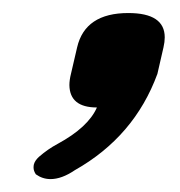

<svg xmlns="http://www.w3.org/2000/svg" viewBox="-20 -142 274 293"><path d="M94.2 117.7Q74.2 131.3 57.1 131.3Q44.9 131.3 34.7 124Q31.2 118.7 31.2 113.8Q31.2 110.8 31.7 108.9Q33.2 103 39.6 97.2Q53.2 85.4 67.9 77.6Q114.7 52.2 127.9 22Q86.4 22 85.9 -12.2Q85.9 -20 88.4 -29.8L97.7 -69.8Q109.9 -122.1 175.8 -122.1Q231.4 -122.1 231.4 -85Q231.4 -78.1 229.5 -69.8L220.2 -29.3Q185.1 66.4 94.2 117.7Z"/></svg>

Font: Caudex
Style: Bold
Weight: 700
Italic angle: -13°
Version: Version 1.04